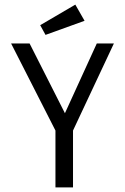

<svg xmlns="http://www.w3.org/2000/svg" viewBox="-20 -811 540 831"><path d="M220 0V-246L28 -623H108L261 -321L399 -623H473L296 -246V0ZM177 -660 154 -702 306 -791 346 -721Z"/></svg>

Font: Ligconsolata
Style: Regular
Weight: 400
Monospace: yes
Designer: Raph Levien, Cyreal, Brenton Simpson
Foundry: Raph Levien, Cyreal, Google
Version: Version 3.001; ttfautohint (v1.8.2.53-6de2)